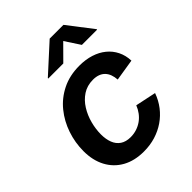

<svg xmlns="http://www.w3.org/2000/svg" viewBox="-216 -881 1012 1012"><g transform="rotate(-45 289.5 -375.0)"><path d="M262.2 11.2Q192.4 11.2 142.1 -16.8Q91.8 -44.9 64.7 -95.9Q37.6 -147 37.6 -215.3Q37.6 -278.8 57.9 -338.6Q78.1 -398.4 116.7 -446Q155.3 -493.7 211.7 -521.7Q268.1 -549.8 340.8 -549.8Q387.2 -549.8 425.5 -537.6Q463.9 -525.4 491.9 -502.4Q520 -479.5 536.1 -447Q552.2 -414.6 553.7 -374.5L432.1 -355Q430.7 -376 424.6 -392.8Q418.5 -409.7 407 -421.9Q395.5 -434.1 378.7 -440.4Q361.8 -446.8 339.4 -446.8Q295.4 -446.8 262.7 -425.3Q230 -403.8 208.3 -368.9Q186.5 -334 175.8 -293Q165 -252 165 -212.9Q165 -177.2 175.5 -149.9Q186 -122.6 208.5 -107.2Q231 -91.8 266.1 -91.8Q290 -91.8 311.8 -98.9Q333.5 -106 351.6 -118.9Q369.6 -131.8 383.3 -150.1Q397 -168.5 405.3 -189.9L521 -165.5Q506.3 -124.5 481.2 -92Q456.1 -59.6 422.6 -36.6Q389.2 -13.7 348.6 -1.2Q308.1 11.2 262.2 11.2ZM289.1 -617.7H176.8L177.2 -621.1L331.1 -761.2H433.6L541.5 -621.1L541 -617.7H427.7L372.6 -701.7Z"/></g></svg>

Font: Inter 16pt SemiBold
Style: Italic
Weight: 600
Italic angle: -9.3988°
Version: Version 4.001;git-66647c0bb